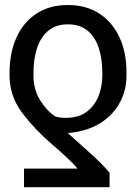

<svg xmlns="http://www.w3.org/2000/svg" viewBox="-20 -573 549 776"><path d="M422.9 183.6H77.1V108.4H293Q287.1 100.1 270.3 83.3Q253.4 66.4 233.2 47.9Q212.9 29.3 197.3 16.6Q118.7 -51.3 68.6 -118.4Q18.6 -185.5 18.6 -268.6V-278.3Q18.6 -359.4 46.4 -421.1Q74.2 -482.9 127 -517.8Q179.7 -552.7 253.9 -552.7Q328.6 -552.7 381.8 -517.8Q435.1 -482.9 463.4 -421.1Q491.7 -359.4 491.2 -278.3V-268.6Q491.7 -210.4 465.6 -160.9Q439.5 -111.3 390.4 -78.6Q341.3 -45.9 271.5 -37.1Q263.7 -36.1 261.5 -35.9Q259.3 -35.6 253.9 -35.2Q296.9 3.9 342.5 44.2Q388.2 84.5 422.9 125ZM393.6 -268.6V-278.3Q393.6 -334.5 379.2 -378.9Q364.7 -423.3 334 -449Q303.2 -474.6 253.9 -474.6Q206.1 -474.6 175.3 -449Q144.5 -423.3 129.9 -378.9Q115.2 -334.5 115.2 -278.3V-268.6Q115.2 -210.9 142.1 -168Q168.9 -125 203.1 -102.5Q220.2 -96.7 246.1 -96.7Q297.4 -96.7 329.8 -120.8Q362.3 -145 377.9 -184.1Q393.6 -223.1 393.6 -268.6Z"/></svg>

Font: Inter Display
Style: Regular
Weight: 400
Designer: Rasmus Andersson
Foundry: rsms
Version: Version 4.000;git-37864ae